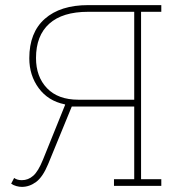

<svg xmlns="http://www.w3.org/2000/svg" viewBox="-20 -731 706 755"><path d="M614.3 -26.4V0H428.2V-26.4H507.8V-312H262.2L169.4 -85.9Q148.4 -35.2 122.1 -15.6Q95.7 3.9 65.9 3.9Q55.7 3.9 44.2 0.7Q32.7 -2.4 23.9 -8.8L35.6 -31.2Q47.4 -22.5 65.9 -22.5Q90.8 -22.5 110.6 -39.8Q130.4 -57.1 148.9 -103L236.3 -319.3L234.4 -320.8Q169.4 -334 132.3 -384.3Q95.2 -434.6 95.2 -502Q95.2 -603 156.2 -657Q217.3 -710.9 326.7 -710.9H614.3V-684.6H534.7V-26.4ZM326.7 -684.6Q225.6 -684.6 173.6 -637.7Q121.6 -590.8 121.6 -502.9Q121.6 -429.2 165 -384Q208.5 -338.9 288.1 -338.9H507.8V-684.6Z"/></svg>

Font: Roboto Slab Thin
Style: Regular
Weight: 100
Designer: Google
Version: Version 2.000; ttfautohint (v1.8.1.43-b0c9)